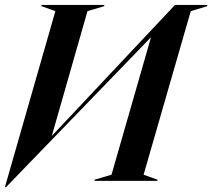

<svg xmlns="http://www.w3.org/2000/svg" viewBox="-21 -732 859 777"><path d="M-1 24.9 203.1 -687 147 -707V-711.9H400.9V-707L333 -687L189 -183.1H189.9L687 -711.9H817.9V-707L751 -687L560.1 -24.9L616.2 -4.9V0H361.8V-4.9L430.2 -24.9L589.8 -580.1H588.9L3.9 24.9Z"/></svg>

Font: Nyght Serif Medium Italic
Style: Regular
Weight: 500
Italic angle: -16°
Designer: Maksym Kobuzan
Version: Version 0.410;Glyphs 3.1.2 (3151)